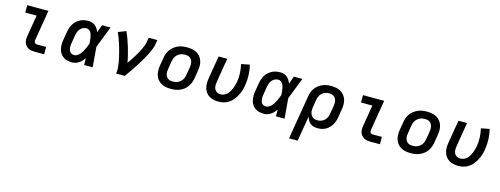

<svg xmlns="http://www.w3.org/2000/svg" viewBox="-18 -1316 6037 2320"><g transform="rotate(15 3000.0 -156.5)"><path d="M352 0Q330 0 309 -3.5Q288 -7 270 -17Q252 -27 239 -42.5Q226 -58 219.5 -77.5Q213 -97 213 -118.5Q213 -140 217 -162L261 -428H119V-520H384L322 -147Q320 -138 320 -128.5Q320 -119 323.5 -110.5Q327 -102 335 -97Q343 -92 352 -92H470V0Z M821 8Q791 8 762 1.5Q733 -5 710 -21Q687 -37 671.5 -61Q656 -85 649.5 -113Q643 -141 643.5 -171.5Q644 -202 649 -232L666 -332Q670 -358 678.5 -383Q687 -408 701 -431.5Q715 -455 735.5 -474Q756 -493 780.5 -505.5Q805 -518 831.5 -523Q858 -528 883 -528Q908 -528 930.5 -520.5Q953 -513 970.5 -498.5Q988 -484 1000 -464Q1012 -444 1021 -423Q1029 -447 1037 -471.5Q1045 -496 1054 -520H1161Q1134 -453 1108.5 -385.5Q1083 -318 1056 -251Q1062 -189 1066.5 -126Q1071 -63 1077 0H970Q969 -21 969 -42.5Q969 -64 969 -85Q956 -66 940 -49Q924 -32 905 -19Q886 -6 864 1Q842 8 821 8ZM821 -84Q840 -84 858.5 -95Q877 -106 891 -121.5Q905 -137 915.5 -155Q926 -173 935 -191.5Q944 -210 951.5 -228.5Q959 -247 966 -266Q965 -283 963.5 -301Q962 -319 959 -336Q956 -353 951.5 -370Q947 -387 938.5 -401.5Q930 -416 915.5 -426Q901 -436 883 -436Q862 -436 840.5 -426Q819 -416 804.5 -398.5Q790 -381 782.5 -359.5Q775 -338 771 -317L755 -217Q752 -202 751 -187Q750 -172 751.5 -157.5Q753 -143 757.5 -129.5Q762 -116 770.5 -105.5Q779 -95 792.5 -89.5Q806 -84 821 -84Z M1370 0Q1376 -33 1374 -65.5Q1372 -98 1367 -129.5Q1362 -161 1355 -192Q1348 -223 1340 -253.5Q1332 -284 1323.5 -314Q1315 -344 1305 -373.5Q1295 -403 1284 -432.5Q1273 -462 1260 -490L1357 -528Q1377 -485 1393.5 -440Q1410 -395 1423.5 -349Q1437 -303 1449 -256Q1461 -209 1469 -161Q1486 -185 1502.5 -209.5Q1519 -234 1534.5 -259Q1550 -284 1564.5 -309.5Q1579 -335 1591.5 -361Q1604 -387 1615 -414Q1626 -441 1630 -468L1639 -520H1747L1738 -468Q1733 -436 1721 -405Q1709 -374 1694.5 -344Q1680 -314 1663.5 -284.5Q1647 -255 1629.5 -226Q1612 -197 1593.5 -168.5Q1575 -140 1556 -111.5Q1537 -83 1517.5 -55.5Q1498 -28 1478 0Z M2056 8Q2024 8 1993 2.5Q1962 -3 1936 -17.5Q1910 -32 1890.5 -55.5Q1871 -79 1862 -107.5Q1853 -136 1852.5 -168Q1852 -200 1857 -232L1874 -332Q1878 -359 1888 -386Q1898 -413 1915.5 -437Q1933 -461 1957 -479Q1981 -497 2007.5 -508.5Q2034 -520 2062 -524Q2090 -528 2117 -528Q2150 -528 2181 -522.5Q2212 -517 2238 -502.5Q2264 -488 2283 -464.5Q2302 -441 2311.5 -412.5Q2321 -384 2321.5 -352Q2322 -320 2316 -288L2300 -188Q2295 -161 2285 -134Q2275 -107 2258 -83Q2241 -59 2217 -41Q2193 -23 2166 -11.5Q2139 0 2111 4Q2083 8 2056 8ZM2057 -84Q2073 -84 2089 -87Q2105 -90 2120.5 -97.5Q2136 -105 2149 -116.5Q2162 -128 2171.5 -142Q2181 -156 2186.5 -171.5Q2192 -187 2194 -203L2211 -303Q2214 -320 2214 -336.5Q2214 -353 2210.5 -368.5Q2207 -384 2198.5 -397.5Q2190 -411 2177.5 -420Q2165 -429 2149 -432.5Q2133 -436 2116 -436Q2101 -436 2084.5 -433Q2068 -430 2053 -422.5Q2038 -415 2024.5 -403.5Q2011 -392 2002 -378Q1993 -364 1987.5 -348.5Q1982 -333 1979 -317L1963 -217Q1960 -200 1959.5 -183.5Q1959 -167 1962.5 -151.5Q1966 -136 1974.5 -122.5Q1983 -109 1995.5 -100Q2008 -91 2024 -87.5Q2040 -84 2057 -84Z M2651 8Q2620 8 2590 1.5Q2560 -5 2535.5 -20Q2511 -35 2493.5 -58.5Q2476 -82 2468 -110.5Q2460 -139 2460 -170Q2460 -201 2465 -232L2513 -520H2621L2571 -217Q2567 -193 2567.5 -169.5Q2568 -146 2578 -126Q2588 -106 2608 -95Q2628 -84 2652 -84Q2674 -84 2696 -93Q2718 -102 2734.5 -118.5Q2751 -135 2763 -155.5Q2775 -176 2783.5 -197Q2792 -218 2798 -239.5Q2804 -261 2808 -283Q2817 -339 2814 -394Q2811 -449 2799 -502L2904 -522Q2918 -462 2921 -398Q2924 -334 2913 -268Q2908 -235 2898 -202Q2888 -169 2872 -138Q2856 -107 2833.5 -78.5Q2811 -50 2781.5 -29.5Q2752 -9 2718 -0.5Q2684 8 2651 8Z M3221 8Q3191 8 3162 1.5Q3133 -5 3110 -21Q3087 -37 3071.5 -61Q3056 -85 3049.5 -113Q3043 -141 3043.5 -171.5Q3044 -202 3049 -232L3066 -332Q3070 -358 3078.5 -383Q3087 -408 3101 -431.5Q3115 -455 3135.5 -474Q3156 -493 3180.5 -505.5Q3205 -518 3231.5 -523Q3258 -528 3283 -528Q3308 -528 3330.5 -520.5Q3353 -513 3370.5 -498.5Q3388 -484 3400 -464Q3412 -444 3421 -423Q3429 -447 3437 -471.5Q3445 -496 3454 -520H3561Q3534 -453 3508.5 -385.5Q3483 -318 3456 -251Q3462 -189 3466.5 -126Q3471 -63 3477 0H3370Q3369 -21 3369 -42.5Q3369 -64 3369 -85Q3356 -66 3340 -49Q3324 -32 3305 -19Q3286 -6 3264 1Q3242 8 3221 8ZM3221 -84Q3240 -84 3258.5 -95Q3277 -106 3291 -121.5Q3305 -137 3315.5 -155Q3326 -173 3335 -191.5Q3344 -210 3351.5 -228.5Q3359 -247 3366 -266Q3365 -283 3363.5 -301Q3362 -319 3359 -336Q3356 -353 3351.5 -370Q3347 -387 3338.5 -401.5Q3330 -416 3315.5 -426Q3301 -436 3283 -436Q3262 -436 3240.5 -426Q3219 -416 3204.5 -398.5Q3190 -381 3182.5 -359.5Q3175 -338 3171 -317L3155 -217Q3152 -202 3151 -187Q3150 -172 3151.5 -157.5Q3153 -143 3157.5 -129.5Q3162 -116 3170.5 -105.5Q3179 -95 3192.5 -89.5Q3206 -84 3221 -84Z M3591 215 3682 -332Q3686 -359 3695.5 -385.5Q3705 -412 3721.5 -435.5Q3738 -459 3761 -477.5Q3784 -496 3810 -507.5Q3836 -519 3863.5 -523.5Q3891 -528 3918 -528Q3950 -528 3981 -522.5Q4012 -517 4038 -502Q4064 -487 4083 -464Q4102 -441 4111.5 -412.5Q4121 -384 4121.5 -352Q4122 -320 4116 -288L4100 -188Q4096 -163 4088 -138.5Q4080 -114 4067 -91Q4054 -68 4035 -48.5Q4016 -29 3993 -16Q3970 -3 3944.5 2.5Q3919 8 3894 8Q3868 8 3843.5 2Q3819 -4 3800.5 -19Q3782 -34 3769.5 -55.5Q3757 -77 3752 -101L3699 215ZM3866 -84Q3889 -84 3912.5 -92Q3936 -100 3953.5 -117.5Q3971 -135 3980.5 -157.5Q3990 -180 3994 -203L4011 -303Q4014 -320 4014 -336.5Q4014 -353 4010.5 -368.5Q4007 -384 3999 -397.5Q3991 -411 3978.5 -419.5Q3966 -428 3950 -432Q3934 -436 3917 -436Q3894 -436 3870.5 -428Q3847 -420 3829 -403Q3811 -386 3801 -363Q3791 -340 3787 -317L3773 -229Q3770 -211 3769 -193.5Q3768 -176 3771.5 -159.5Q3775 -143 3782.5 -128.5Q3790 -114 3802.5 -103.5Q3815 -93 3831.5 -88.5Q3848 -84 3866 -84Z M4552 0Q4530 0 4509 -3.5Q4488 -7 4470 -17Q4452 -27 4439 -42.5Q4426 -58 4419.5 -77.5Q4413 -97 4413 -118.5Q4413 -140 4417 -162L4461 -428H4319V-520H4584L4522 -147Q4520 -138 4520 -128.5Q4520 -119 4523.5 -110.5Q4527 -102 4535 -97Q4543 -92 4552 -92H4670V0Z M5056 8Q5024 8 4993 2.5Q4962 -3 4936 -17.5Q4910 -32 4890.5 -55.5Q4871 -79 4862 -107.5Q4853 -136 4852.5 -168Q4852 -200 4857 -232L4874 -332Q4878 -359 4888 -386Q4898 -413 4915.5 -437Q4933 -461 4957 -479Q4981 -497 5007.5 -508.5Q5034 -520 5062 -524Q5090 -528 5117 -528Q5150 -528 5181 -522.5Q5212 -517 5238 -502.5Q5264 -488 5283 -464.5Q5302 -441 5311.5 -412.5Q5321 -384 5321.5 -352Q5322 -320 5316 -288L5300 -188Q5295 -161 5285 -134Q5275 -107 5258 -83Q5241 -59 5217 -41Q5193 -23 5166 -11.5Q5139 0 5111 4Q5083 8 5056 8ZM5057 -84Q5073 -84 5089 -87Q5105 -90 5120.5 -97.5Q5136 -105 5149 -116.5Q5162 -128 5171.5 -142Q5181 -156 5186.5 -171.5Q5192 -187 5194 -203L5211 -303Q5214 -320 5214 -336.5Q5214 -353 5210.5 -368.5Q5207 -384 5198.5 -397.5Q5190 -411 5177.5 -420Q5165 -429 5149 -432.5Q5133 -436 5116 -436Q5101 -436 5084.5 -433Q5068 -430 5053 -422.5Q5038 -415 5024.5 -403.5Q5011 -392 5002 -378Q4993 -364 4987.5 -348.5Q4982 -333 4979 -317L4963 -217Q4960 -200 4959.5 -183.5Q4959 -167 4962.5 -151.5Q4966 -136 4974.5 -122.5Q4983 -109 4995.5 -100Q5008 -91 5024 -87.5Q5040 -84 5057 -84Z M5651 8Q5620 8 5590 1.5Q5560 -5 5535.5 -20Q5511 -35 5493.5 -58.5Q5476 -82 5468 -110.5Q5460 -139 5460 -170Q5460 -201 5465 -232L5513 -520H5621L5571 -217Q5567 -193 5567.5 -169.5Q5568 -146 5578 -126Q5588 -106 5608 -95Q5628 -84 5652 -84Q5674 -84 5696 -93Q5718 -102 5734.5 -118.5Q5751 -135 5763 -155.5Q5775 -176 5783.5 -197Q5792 -218 5798 -239.5Q5804 -261 5808 -283Q5817 -339 5814 -394Q5811 -449 5799 -502L5904 -522Q5918 -462 5921 -398Q5924 -334 5913 -268Q5908 -235 5898 -202Q5888 -169 5872 -138Q5856 -107 5833.5 -78.5Q5811 -50 5781.5 -29.5Q5752 -9 5718 -0.5Q5684 8 5651 8Z"/></g></svg>

Font: Iosevka SS04 Semibold Extended
Style: Italic
Weight: 600
Width: 7
Italic angle: -9°
Monospace: yes
Designer: Belleve Invis
Foundry: Belleve Invis
Version: Version 19.0.0; ttfautohint (v1.8.4)